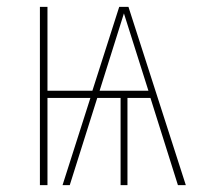

<svg xmlns="http://www.w3.org/2000/svg" viewBox="-20 -539 583 559"><path d="M498 0 418 -253.9H351.1V0H331.1V-253.9H263.2L183.1 0H162.1L243.2 -253.9H118.2V0H96.2V-519H118.2V-274.9H249L327.1 -519H354L521 0ZM270 -274.9H412.1L340.8 -500Z"/></svg>

Font: Fira Sans Compressed Thin
Style: Regular
Weight: 100
Width: 1
Designer: Carrois Corporate & Edenspiekermann AG
Foundry: Carrois Corporate GbR & Edenspiekermann AG
Version: Version 4.203;PS 004.203;hotconv 1.0.88;makeotf.lib2.5.64775